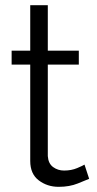

<svg xmlns="http://www.w3.org/2000/svg" viewBox="-20 -717 375 743"><path d="M325 -25Q313 -20 281 -7Q249 6 207 6Q163 6 130 -19Q97 -44 97 -94V-467H25V-521H97V-697H165V-521H285V-467H165V-113Q167 -84 185.5 -70.5Q204 -57 228 -57Q256 -57 278.5 -66.5Q301 -76 307 -80Z"/></svg>

Font: Raleway
Style: Regular
Weight: 400
Designer: Matt McInerney, Pablo Impallari, Rodrigo Fuenzalida
Foundry: Matt McInerney, Pablo Impallari, Rodrigo Fuenzalida
Version: Version 4.101;RELEASE